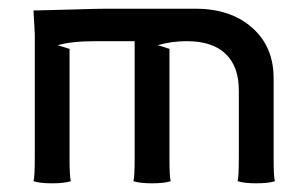

<svg xmlns="http://www.w3.org/2000/svg" viewBox="-20 -420 690 442"><path d="M60.1 -58.1V-341.8L57.1 -396H64Q95.7 -396.5 149.4 -398.2Q203.1 -399.9 220.2 -399.9H430.2Q511.2 -399.9 560.5 -356.2Q609.9 -312.5 609.9 -240.2V-58.1Q609.9 -11.7 612.8 -2.9Q598.1 2 569.8 2Q541.5 2 526.9 -2.9Q529.8 -11.7 529.8 -58.1V-211.9Q529.8 -267.1 499.3 -296.1Q468.8 -325.2 410.2 -325.2Q374.5 -325.2 342.8 -315.9Q347.7 -314.9 356.7 -311.8Q365.7 -308.6 370.1 -307.6V-58.1Q370.1 -11.7 373 -2.9Q358.4 2 330.1 2Q301.8 2 287.1 -2.9Q290 -11.7 290 -58.1V-325.2H200.2Q144.5 -325.2 112.8 -315.9Q117.2 -314.9 126.2 -311.8Q135.3 -308.6 140.1 -307.6V-58.1Q140.1 -11.7 143.1 -2.9Q128.4 2 100.1 2Q71.8 2 57.1 -2.9Q60.1 -11.7 60.1 -58.1Z"/></svg>

Font: Nikodecs
Style: Medium
Weight: 500
Version: Version 0.29